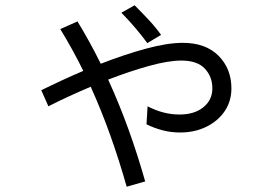

<svg xmlns="http://www.w3.org/2000/svg" viewBox="-20 -656 1040 726"><path d="M537 -493Q518 -519 495 -546.5Q472 -574 439 -608L489 -636Q520 -605 545 -578Q570 -551 589 -524ZM459 50Q431 -49 397.5 -143Q364 -237 323 -328Q283 -311 242.5 -292.5Q202 -274 163 -254L136 -315Q175 -334 215 -352.5Q255 -371 295 -388Q255 -469 208 -546L273 -575Q320 -498 361 -415Q451 -450 532 -472Q613 -494 671 -494Q758 -494 806.5 -445Q855 -396 855 -322Q855 -273 829.5 -235.5Q804 -198 760 -176.5Q716 -155 661 -155Q626 -155 594 -163.5Q562 -172 534 -186L538 -254Q567 -239 597 -231Q627 -223 659 -223Q715 -223 749 -250.5Q783 -278 783 -322Q783 -366 754.5 -396.5Q726 -427 666 -427Q617 -427 544.5 -407Q472 -387 389 -355Q432 -261 466.5 -165Q501 -69 529 30Z"/></svg>

Font: Murecho
Style: Regular
Weight: 400
Designer: Neil Summerour
Foundry: Positype
Version: Version 1.010; ttfautohint (v1.8.3)